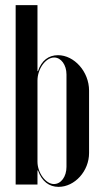

<svg xmlns="http://www.w3.org/2000/svg" viewBox="-20 -719 403 748"><path d="M41 0H126V-55H128C143 -12 172 9 208 9C271 9 327 -52 327 -123V-366C327 -440 269 -504 206 -504C170 -504 142 -484 128 -442H126V-699H41ZM126 -405C126 -451 158 -495 191 -495C218 -495 239 -466 239 -429V-69C239 -31 218 -2 190 -2C158 -2 126 -46 126 -89Z"/></svg>

Font: Moniqa SemBd Display
Style: Regular
Weight: 600
Designer: Rajesh Rajput
Foundry: Rajesh Rajput
Version: Version 1.000